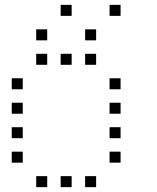

<svg xmlns="http://www.w3.org/2000/svg" viewBox="-20 -793 640 785"><path d="M229 -773Q228 -773 228 -773Q228 -773 228 -772V-729Q228 -728 228 -728Q228 -728 229 -728H272Q273 -728 273 -728Q273 -728 273 -729V-772Q273 -773 273 -773Q273 -773 272 -773ZM429 -773Q428 -773 428 -773Q428 -773 428 -772V-729Q428 -728 428 -728Q428 -728 429 -728H472Q473 -728 473 -728Q473 -728 473 -729V-772Q473 -773 473 -773Q473 -773 472 -773ZM129 -673Q128 -673 128 -673Q128 -673 128 -672V-629Q128 -628 128 -628Q128 -628 129 -628H172Q173 -628 173 -628Q173 -628 173 -629V-672Q173 -673 173 -673Q173 -673 172 -673ZM329 -673Q328 -673 328 -673Q328 -673 328 -672V-629Q328 -628 328 -628Q328 -628 329 -628H372Q373 -628 373 -628Q373 -628 373 -629V-672Q373 -673 373 -673Q373 -673 372 -673ZM129 -573Q128 -573 128 -573Q128 -573 128 -572V-529Q128 -528 128 -528Q128 -528 129 -528H172Q173 -528 173 -528Q173 -528 173 -529V-572Q173 -573 173 -573Q173 -573 172 -573ZM229 -573Q228 -573 228 -573Q228 -573 228 -572V-529Q228 -528 228 -528Q228 -528 229 -528H272Q273 -528 273 -528Q273 -528 273 -529V-572Q273 -573 273 -573Q273 -573 272 -573ZM329 -573Q328 -573 328 -573Q328 -573 328 -572V-529Q328 -528 328 -528Q328 -528 329 -528H372Q373 -528 373 -528Q373 -528 373 -529V-572Q373 -573 373 -573Q373 -573 372 -573ZM29 -473Q28 -473 28 -473Q28 -473 28 -472V-429Q28 -428 28 -428Q28 -428 29 -428H72Q73 -428 73 -428Q73 -428 73 -429V-472Q73 -473 73 -473Q73 -473 72 -473ZM429 -473Q428 -473 428 -473Q428 -473 428 -472V-429Q428 -428 428 -428Q428 -428 429 -428H472Q473 -428 473 -428Q473 -428 473 -429V-472Q473 -473 473 -473Q473 -473 472 -473ZM29 -373Q28 -373 28 -373Q28 -373 28 -372V-329Q28 -328 28 -328Q28 -328 29 -328H72Q73 -328 73 -328Q73 -328 73 -329V-372Q73 -373 73 -373Q73 -373 72 -373ZM429 -373Q428 -373 428 -373Q428 -373 428 -372V-329Q428 -328 428 -328Q428 -328 429 -328H472Q473 -328 473 -328Q473 -328 473 -329V-372Q473 -373 473 -373Q473 -373 472 -373ZM29 -273Q28 -273 28 -273Q28 -273 28 -272V-229Q28 -228 28 -228Q28 -228 29 -228H72Q73 -228 73 -228Q73 -228 73 -229V-272Q73 -273 73 -273Q73 -273 72 -273ZM429 -273Q428 -273 428 -273Q428 -273 428 -272V-229Q428 -228 428 -228Q428 -228 429 -228H472Q473 -228 473 -228Q473 -228 473 -229V-272Q473 -273 473 -273Q473 -273 472 -273ZM29 -173Q28 -173 28 -173Q28 -173 28 -172V-129Q28 -128 28 -128Q28 -128 29 -128H72Q73 -128 73 -128Q73 -128 73 -129V-172Q73 -173 73 -173Q73 -173 72 -173ZM429 -173Q428 -173 428 -173Q428 -173 428 -172V-129Q428 -128 428 -128Q428 -128 429 -128H472Q473 -128 473 -128Q473 -128 473 -129V-172Q473 -173 473 -173Q473 -173 472 -173ZM129 -73Q128 -73 128 -73Q128 -73 128 -72V-29Q128 -28 128 -28Q128 -28 129 -28H172Q173 -28 173 -28Q173 -28 173 -29V-72Q173 -73 173 -73Q173 -73 172 -73ZM229 -73Q228 -73 228 -73Q228 -73 228 -72V-29Q228 -28 228 -28Q228 -28 229 -28H272Q273 -28 273 -28Q273 -28 273 -29V-72Q273 -73 273 -73Q273 -73 272 -73ZM329 -73Q328 -73 328 -73Q328 -73 328 -72V-29Q328 -28 328 -28Q328 -28 329 -28H372Q373 -28 373 -28Q373 -28 373 -29V-72Q373 -73 373 -73Q373 -73 372 -73Z"/></svg>

Font: Doto Light
Style: Regular
Weight: 300
Monospace: yes
Version: Version 1.000